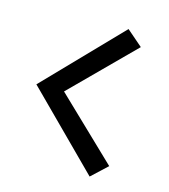

<svg xmlns="http://www.w3.org/2000/svg" viewBox="-86 -579 588 670"><g transform="rotate(15 207.5 -244.0)"><path d="M36.1 -240.2 298.8 22.5 355.5 -30.3 135.7 -241.2 354.5 -460 296.9 -509.8Z"/></g></svg>

Font: Yaldevi Colombo Medium
Style: Regular
Weight: 500
Designer: Sol Matas, Denzil Rajitha, Kosala Senevirathne and Pathum Egodawatta
Foundry: Mooniak
Version: Version 1.020 ; ttfautohint (v1.6)